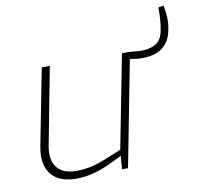

<svg xmlns="http://www.w3.org/2000/svg" viewBox="-76 -738 846 823"><g transform="rotate(-10 347.5 -327.0)"><path d="M559 -454Q547 -454 533 -455.5Q519 -457 505 -460L511 -490Q524 -489 536.5 -487.5Q549 -486 561 -486Q599 -486 625 -501.5Q651 -517 658 -561Q662 -581 663.5 -606Q665 -631 665 -656L688 -660Q693 -636 694.5 -608.5Q696 -581 690 -553Q684 -520 667 -498Q650 -476 623.5 -465Q597 -454 559 -454ZM190 6Q144 6 111.5 -12.5Q79 -31 66 -67.5Q53 -104 63 -157L128 -490H163L98 -150Q88 -92 114 -59.5Q140 -27 197 -27Q235 -27 267.5 -35Q300 -43 343 -61L398 -84L477 -490H512L417 0H391L396 -66L402 -61L351 -36Q311 -16 270.5 -5Q230 6 190 6Z"/></g></svg>

Font: REM Thin
Style: Italic
Weight: 250
Italic angle: -11°
Designer: Octavio Pardo
Foundry: Ashler Design
Version: Version 1.005;gftools[0.9.28]